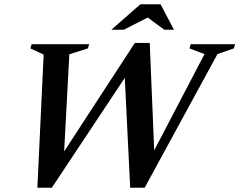

<svg xmlns="http://www.w3.org/2000/svg" viewBox="-20 -878 1127 904"><path d="M943 -623.5 872 -650 878 -670H1087L1081 -650L1004 -623.5L661 6H593L567.5 -511.5L224 6H156L185.5 -621L123 -650L129 -670H400L393.5 -650L306.5 -622.5L282 -165L615 -676H685L706 -170ZM504.5 -738 641 -858H736L799 -738H753.5L675.5 -795.5L563 -738Z"/></svg>

Font: Newsreader 16pt SemiBold
Style: Italic
Weight: 600
Italic angle: -17°
Designer: Hugues Gentile
Foundry: Production Type
Version: Version 1.003; ttfautohint (v1.8.3)